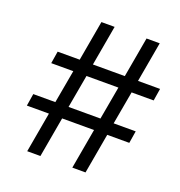

<svg xmlns="http://www.w3.org/2000/svg" viewBox="-127 -808 859 916"><g transform="rotate(20 302.5 -350.0)"><path d="M111 0 147 -204H35L45 -266H157L187 -434H75L85 -496H197L233 -700H300L264 -496H426L462 -700H529L493 -496H605L595 -434H483L453 -266H565L555 -204H443L407 0H340L376 -204H214L178 0ZM224 -266H386L416 -434H254Z"/></g></svg>

Font: DM Mono Light
Style: Italic
Weight: 300
Italic angle: -10°
Designer: Colophon Foundry
Foundry: Colophon Foundry
Version: Version 1.000; ttfautohint (v1.8.2.53-6de2)